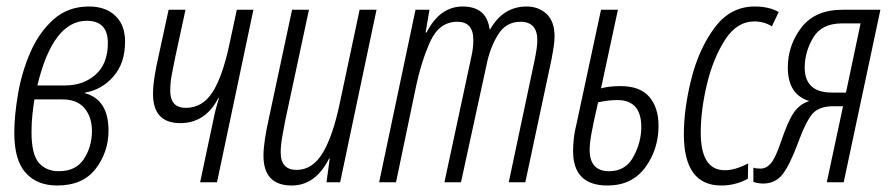

<svg xmlns="http://www.w3.org/2000/svg" viewBox="-20 -561 2736 591"><path d="M314 -159Q314 -254 242 -274V-276Q294 -285 329.5 -326Q365 -367 365 -433Q365 -484 335 -512.5Q305 -541 254 -541Q189 -541 144.5 -501Q100 -461 73.5 -400Q47 -339 35.5 -272Q24 -205 24 -152Q24 -68 59 -29Q94 10 156 10Q235 10 274.5 -41.5Q314 -93 314 -159ZM247 -497Q312 -497 312 -429Q312 -365 274.5 -331.5Q237 -298 180 -298H95Q143 -497 247 -497ZM77 -154Q77 -184 80 -210.5Q83 -237 86 -255H172Q218 -255 240.5 -227.5Q263 -200 263 -158Q263 -110 238.5 -72Q214 -34 161 -34Q122 -34 99.5 -60Q77 -86 77 -154Z M648 0 760 -531H709L686 -424Q665 -325 634 -277Q603 -229 552 -229Q504 -229 504 -282Q504 -305 508.5 -330Q513 -355 519 -383L551 -531H499L468 -388Q461 -358 456 -327Q451 -296 451 -272Q451 -182 535 -182Q612 -182 652 -259H654Q649 -243 644.5 -226Q640 -209 637 -193L596 0Z M993 -73H995L985 0H1027L1139 -531H1087L1026 -244Q1005 -143 973.5 -90.5Q942 -38 893 -38Q844 -38 844 -92Q844 -113 848.5 -138.5Q853 -164 858 -190L931 -531H879L806 -189Q800 -163 795.5 -133Q791 -103 791 -82Q791 10 878 10Q951 10 993 -73Z M1199 0 1260 -292Q1277 -373 1304.5 -433.5Q1332 -494 1388 -494Q1437 -494 1437 -438Q1437 -413 1431 -387L1348 0H1399L1478 -363Q1488 -413 1512.5 -453.5Q1537 -494 1582 -494Q1634 -494 1634 -437Q1634 -416 1625 -373L1546 0H1597L1678 -380Q1681 -396 1684 -415Q1687 -434 1687 -449Q1687 -495 1662.5 -518Q1638 -541 1601 -541Q1529 -541 1489 -471H1487Q1478 -541 1404 -541Q1334 -541 1293 -461H1290L1302 -531H1259L1147 0Z M2007 -174Q2007 -230 1978.5 -263Q1950 -296 1890 -296Q1871 -296 1855.5 -294Q1840 -292 1830 -289L1882 -531H1830L1754 -177Q1749 -158 1746.5 -136.5Q1744 -115 1744 -96Q1744 10 1850 10Q1925 10 1966 -45.5Q2007 -101 2007 -174ZM1795 -100Q1795 -119 1800.5 -150Q1806 -181 1821 -246Q1852 -253 1880 -253Q1954 -253 1954 -170Q1954 -124 1930 -79Q1906 -34 1855 -34Q1795 -34 1795 -100Z M2282 -11 2283 -58Q2243 -37 2211 -37Q2137 -37 2137 -153Q2137 -222 2156 -301.5Q2175 -381 2211.5 -438Q2248 -495 2302 -495Q2332 -495 2356 -480L2377 -524Q2347 -541 2303 -541Q2228 -541 2179.5 -475.5Q2131 -410 2108 -318Q2085 -226 2085 -148Q2085 10 2200 10Q2224 10 2245.5 4Q2267 -2 2282 -11Z M2457 -353Q2457 -401 2483 -445Q2509 -489 2572 -489H2629L2584 -276H2541Q2457 -276 2457 -353ZM2434 -115Q2461 -189 2481.5 -211.5Q2502 -234 2545 -234H2575L2525 0H2577L2690 -531H2574Q2489 -531 2447 -476.5Q2405 -422 2405 -353Q2405 -270 2471 -250Q2442 -241 2423.5 -214.5Q2405 -188 2383 -122Q2367 -75 2353 -58.5Q2339 -42 2321 -42Q2307 -42 2299 -45V-1Q2315 4 2329 4Q2366 4 2388 -23.5Q2410 -51 2434 -115Z"/></svg>

Font: Noto Sans Display Condensed Light
Style: Italic
Weight: 300
Width: 3
Designer: Monotype Design team
Foundry: Monotype Imaging Inc.
Version: 1.000